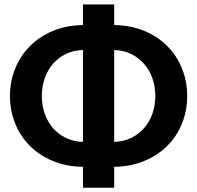

<svg xmlns="http://www.w3.org/2000/svg" viewBox="-20 -802 900 877"><path d="M501.5 -154Q544 -155 578.8 -171.8Q613.5 -188.5 638.2 -216.8Q663 -245 676.2 -282.8Q689.5 -320.5 689.5 -363.5Q689.5 -406.5 676.2 -444.2Q663 -482 638.2 -510.2Q613.5 -538.5 578.8 -555.5Q544 -572.5 501.5 -573.5ZM359 -573.5Q316 -572.5 281.5 -555.8Q247 -539 222.2 -510.8Q197.5 -482.5 184.2 -444.5Q171 -406.5 171 -363.5Q171 -320.5 184.2 -282.8Q197.5 -245 222.2 -216.8Q247 -188.5 281.5 -171.8Q316 -155 359 -154ZM501.5 -687.5Q577.5 -686.5 639.2 -660.8Q701 -635 744.5 -591Q788 -547 811.5 -488.5Q835 -430 835 -363.5Q835 -297 811.5 -238.5Q788 -180 744.5 -136.2Q701 -92.5 639.2 -66.8Q577.5 -41 501.5 -40V55.5H359V-40Q283 -41 221.2 -66.8Q159.5 -92.5 116 -136.2Q72.5 -180 49 -238.5Q25.5 -297 25.5 -363.5Q25.5 -430 49.2 -488.5Q73 -547 116.5 -591Q160 -635 221.5 -660.8Q283 -686.5 359 -687.5V-781.5H501.5Z"/></svg>

Font: Lato 2
Style: Regular
Weight: 800
Designer: Lukasz Dziedzic with Adam Twardoch and Botio Nikoltchev
Foundry: tyPoland Lukasz Dziedzic
Version: Version 2.015; 2015-08-06; http://www.latofonts.com/